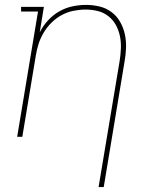

<svg xmlns="http://www.w3.org/2000/svg" viewBox="-20 -558 640 783"><path d="M382 205 468 -310Q472 -335 473 -361Q474 -387 469 -411Q464 -435 452.5 -456Q441 -477 422 -492Q403 -507 379 -513Q355 -519 329 -519Q305 -519 280 -514Q255 -509 232.5 -497Q210 -485 191 -466.5Q172 -448 158.5 -425.5Q145 -403 137.5 -379.5Q130 -356 126 -331L71 0H50L135 -511H66V-530H159L142 -426Q155 -452 175.5 -474.5Q196 -497 221.5 -511.5Q247 -526 275 -532Q303 -538 331 -538Q359 -538 386 -531.5Q413 -525 434.5 -509Q456 -493 469.5 -469.5Q483 -446 489 -419Q495 -392 494 -363.5Q493 -335 488 -307L403 205Z"/></svg>

Font: Iosevka Curly Slab ThExObl
Style: Regular
Weight: 100
Width: 7
Italic angle: -9°
Monospace: yes
Designer: Belleve Invis
Foundry: Belleve Invis
Version: Version 11.1.0; ttfautohint (v1.8.3)